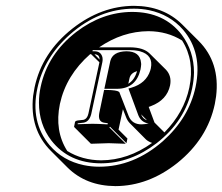

<svg xmlns="http://www.w3.org/2000/svg" viewBox="-20 -608 767 662"><path d="M566.4 -313.5Q555.7 -263.2 500.5 -242.2Q496.1 -240.7 492.7 -239.3L512.7 -185.5L546.9 -151.4Q614.7 -220.2 632.8 -306.2Q651.9 -398.9 607.9 -468.3Q557.1 -500 492.2 -500.5Q402.3 -500 321.8 -444.8H429.7Q474.6 -444.3 495.6 -423.8L552.2 -367.7Q572.8 -345.7 566.4 -313.5ZM378.4 33.7Q276.9 33.2 212.4 -30.8L155.8 -87.4Q81.5 -161.6 94.2 -277.3Q96.2 -292 99.1 -306.2Q124.5 -426.3 229.5 -509.3Q329.1 -587.4 441.9 -587.9Q543.5 -587.4 607.9 -523.9L664.6 -467.3Q739.3 -392.6 725.1 -275.9Q723.1 -262.2 720.7 -249.5Q695.3 -129.4 591.3 -45.9Q491.7 33.2 378.4 33.7ZM323.7 -402.3Q323.2 -411.1 319.3 -416Q313.5 -420.9 305.7 -420.9ZM322.8 -393.1 294.4 -420.9Q292 -420.9 291 -421.4Q208 -348.6 186.5 -249.5Q167.5 -157.2 211.9 -87.4Q263.2 -55.7 328.6 -55.2Q421.4 -55.7 504.4 -115.2Q491.7 -119.6 483.4 -127L427.2 -183.6Q418.9 -192.4 414.6 -204.1L403.8 -231.4L388.7 -161.1L419.4 -130.4L416 -114.3L359.4 -170.9L356.9 -168.9L413.6 -112.3Q412.6 -112.3 355 -114.3L293.5 -112.3L236.8 -168.9L235.4 -170.9L238.8 -188Q241.2 -191.9 250 -192.9L267.6 -194.8Q280.8 -198.2 284.7 -215.8ZM486.8 -193.4 466.3 -213.9Q469.7 -205.6 474.6 -200.7Q480.5 -195.3 486.8 -193.4ZM422.4 -319.3Q443.8 -332 452.6 -362.8Q431.2 -356.4 426.8 -339.4ZM435.5 -566.9Q546.4 -566.9 606.9 -487.8Q648.4 -432.1 648.9 -358.4Q648.4 -331.1 642.6 -303.7Q618.7 -190.9 520 -114.3Q430.2 -45.4 328.6 -44.9Q218.3 -44.9 156.7 -124Q114.3 -179.7 114.3 -253.9Q114.3 -281.2 120.1 -308.1Q144 -421.4 243.2 -498Q333 -566.4 435.5 -566.9ZM321.8 -33.2Q440.9 -33.2 541.5 -121.1Q631.3 -201.2 654.3 -308.1Q679.2 -426.3 610.8 -505.9Q565.4 -557.6 494.6 -572.8Q468.8 -578.1 441.9 -578.1Q322.3 -578.1 221.7 -489.7Q131.8 -410.2 108.9 -303.7Q84 -187.5 150.9 -107.4Q196.8 -53.7 269 -38.6Q294.9 -33.2 321.8 -33.2ZM464.4 -368.2Q449.2 -302.7 384.3 -301.8H339.8L360.4 -397.9Q368.7 -430.2 415.5 -431.2Q462.9 -431.2 466.3 -391.6Q466.3 -388.7 466.8 -386.7Q466.3 -377.9 464.4 -368.2ZM500 -372.1Q509.8 -418 462.4 -431.2Q459 -432.1 456.5 -432.6Q443.8 -435.1 429.7 -435.1H299.8L298.8 -431.2H305.7Q329.1 -431.2 333.5 -408.7Q334.5 -400.9 333 -394L294.4 -213.9Q287.6 -188.5 268.6 -185.1L251.5 -183.1Q249 -182.6 248 -182.6L247.6 -179.7Q282.2 -181.2 298.3 -181.2Q314.5 -181.2 351.1 -179.2L351.6 -183.1L337.9 -185.1Q316.9 -189.5 322.3 -218.3L338.9 -297.9H347.2Q382.3 -297.4 390.1 -291.5L391.6 -290L423.8 -207.5Q435.5 -179.2 467.8 -179.2Q481 -179.7 492.7 -182.1Q466.8 -186 457 -210.4L422.9 -302.7L433.1 -305.7Q483.9 -320.8 498 -364.7Q499 -368.7 500 -372.1Z"/></svg>

Font: Linux Biolinum Shadow O
Style: Italic
Weight: 400
Italic angle: -12°
Designer: Philipp H. Poll
Foundry: Philipp H. Poll
Version: Version 0.6.2